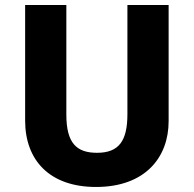

<svg xmlns="http://www.w3.org/2000/svg" viewBox="-20 -734 770 764"><path d="M651 -714H487V-280C487 -173 453 -126 366 -126C285 -126 244 -164 244 -278V-714H80V-254C80 -96 178 10 362 10C558 10 651 -108 651 -252Z"/></svg>

Font: Noto Sans Armenian Extra
Style: Regular
Weight: 800
Designer: Monotype Design Team
Foundry: Monotype Imaging Inc.
Version: Version 1.901